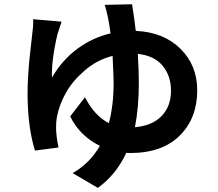

<svg xmlns="http://www.w3.org/2000/svg" viewBox="-20 -824 1040 915"><path d="M623 -217.8Q705.1 -224.6 750 -271Q794.9 -317.4 794.9 -391.6Q794.9 -461.9 755.4 -510.3Q715.8 -558.6 636.7 -567.4Q641.6 -492.2 641.6 -427.7Q641.6 -311.5 623 -217.8ZM478.5 -800.8 609.4 -803.7Q620.1 -737.3 627 -676.8Q759.8 -670.9 839.8 -591.8Q919.9 -512.7 919.9 -393.6Q919.9 -260.7 836.4 -177.7Q752.9 -94.7 599.6 -94.7Q587.9 -94.7 582 -95.7Q533.2 8.8 446.3 71.3L326.2 1Q407.2 -44.9 456.1 -128.9Q359.4 -176.8 314.5 -269.5L384.8 -360.4Q432.6 -269.5 499 -237.3Q521.5 -323.2 521.5 -428.7Q521.5 -453.1 516.6 -557.6Q442.4 -539.1 383.3 -487.8Q324.2 -436.5 293 -379.9Q261.7 -323.2 251 -265.6Q247.1 -243.2 247.1 -217.8Q247.1 -177.7 258.8 -121.1L146.5 -106.4Q111.3 -221.7 111.3 -380.9Q111.3 -418 114.3 -465.3Q117.2 -512.7 120.6 -544.4Q124 -576.2 128.9 -619.6Q133.8 -663.1 134.8 -672.9Q139.6 -707 137.7 -732.4L273.4 -720.7Q270.5 -711.9 263.7 -690.9Q256.8 -669.9 253.9 -661.1Q224.6 -536.1 227.5 -454.1Q275.4 -537.1 347.7 -590.8Q419.9 -644.5 506.8 -665Q499 -720.7 496.1 -732.4Q486.3 -781.2 478.5 -800.8Z"/></svg>

Font: Gen Shin Gothic Monospace Bold
Style: Bold
Weight: 700
Designer: [Source Han Sans]
Ryoko NISHIZUKA  (kana & ideographs); Paul D. Hunt (Latin, Greek & Cyrillic); Wenlong ZHANG  (bopomofo
Version: Version 1.002.20150607